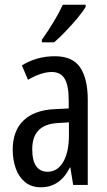

<svg xmlns="http://www.w3.org/2000/svg" viewBox="-20 -786 456 816"><path d="M213 -547Q289 -547 321 -499Q353 -451 353 -362V0H291L279 -74H277Q235 10 154 10Q113 10 86 -12.5Q59 -35 46.5 -71.5Q34 -108 34 -150Q34 -230 80 -274Q126 -318 211 -322L272 -325V-360Q272 -422 255 -451Q238 -480 200 -480Q156 -480 99 -447L73 -508Q136 -547 213 -547ZM225 -263Q117 -257 117 -152Q117 -103 134 -79.5Q151 -56 182 -56Q224 -56 248.5 -97.5Q273 -139 273 -212V-266ZM344 -757Q332 -736 308 -707.5Q284 -679 257.5 -651.5Q231 -624 210 -606H158V-617Q216 -699 247 -766H344Z"/></svg>

Font: Noto Sans ExtraCondensed
Style: Regular
Weight: 400
Width: 2
Designer: Monotype Design Team
Foundry: Monotype Imaging Inc.
Version: Version 2.013; ttfautohint (v1.8.4.7-5d5b)